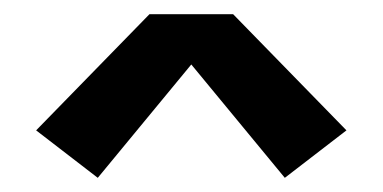

<svg xmlns="http://www.w3.org/2000/svg" viewBox="-20 -718 540 271"><path d="M118 -467 31 -534 191 -698H309L469 -534L382 -467L250 -627Z"/></svg>

Font: iosevka_custom_sans_ss08
Style: Bold
Weight: 700
Designer: Belleve Invis
Foundry: Belleve Invis
Version: Version 10.3.0; ttfautohint (v1.8.3)